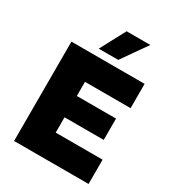

<svg xmlns="http://www.w3.org/2000/svg" viewBox="-216 -1052 1072 1177"><g transform="rotate(30 320.0 -463.5)"><path d="M68.4 -703.1V0H595.7V-171.9H263.7V-280.3H541V-431.2H263.7V-531.2H586.4V-703.1ZM234.9 -749.5H373L497.6 -927.2H329.6Z"/></g></svg>

Font: Wand UI Pro Black
Style: Regular
Weight: 900
Designer: Andreas Faust
Version: Version 1.003;FEAKit 1.0